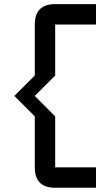

<svg xmlns="http://www.w3.org/2000/svg" viewBox="-20 -801 528 919"><path d="M244.1 -781.2H439.5V-683.6H244.1V-439.5L146.5 -341.8L244.1 -244.1V0H439.5V97.7H244.1Q146.5 97.7 146.5 0V-244.1L48.8 -341.8L146.5 -439.5V-683.6Q146.5 -781.2 244.1 -781.2Z"/></svg>

Font: BabelStone Runic Beorhtric
Style: Regular
Weight: 400
Designer: Andrew West
Foundry: BabelStone
Version: Version 7.004;November 9, 2023